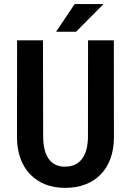

<svg xmlns="http://www.w3.org/2000/svg" viewBox="-20 -908 640 938"><path d="M536.1 -710.9H410.2L409.7 -237.8Q409.2 -203.6 401.9 -176.5Q394.5 -149.4 379.9 -130.9Q366.2 -112.8 345.2 -103.3Q324.2 -93.8 297.4 -93.8Q272 -93.8 252.4 -102.8Q232.9 -111.8 219.7 -129.4Q205.6 -147.9 198.5 -175.3Q191.4 -202.6 190.9 -237.8L189.9 -710.9H63.5L63 -237.8Q63 -180.2 79.8 -134Q96.7 -87.9 127.4 -56.2Q158.2 -24.4 201.2 -7.3Q244.1 9.8 297.4 9.8Q353.5 9.8 397.7 -7.3Q441.9 -24.4 472.7 -56.6Q503.4 -88.4 520 -134.3Q536.6 -180.2 536.6 -237.8ZM344.7 -888.2 253.9 -752.9H351.6L485.8 -888.2Z"/></svg>

Font: Roboto Mono SemiBold
Style: Regular
Weight: 600
Monospace: yes
Designer: Google
Version: Version 3.000